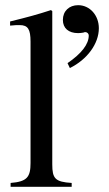

<svg xmlns="http://www.w3.org/2000/svg" viewBox="-20 -722 421 742"><path d="M257 0V-15C193 -19 182 -32 182 -87V-679L177 -683C125 -666 88 -656 19 -639V-623C35 -625 48 -625 56 -625C88 -625 98 -609 98 -561V-92C98 -37 84 -20 21 -15V0ZM250 -459C317 -492 362 -553 362 -613C362 -663 327 -702 282 -702C247 -702 223 -679 223 -645C223 -613 245 -594 282 -594C289 -594 296 -595 302 -596C307 -598 309 -598 309 -598C317 -598 323 -592 323 -585C323 -551 295 -515 241 -478Z"/></svg>

Font: XITS Math
Style: Regular
Weight: 400
Designer: MicroPress Inc., with final additions and corrections provided by Coen Hoffman, Elsevier (retired)
Version: Version 1.302